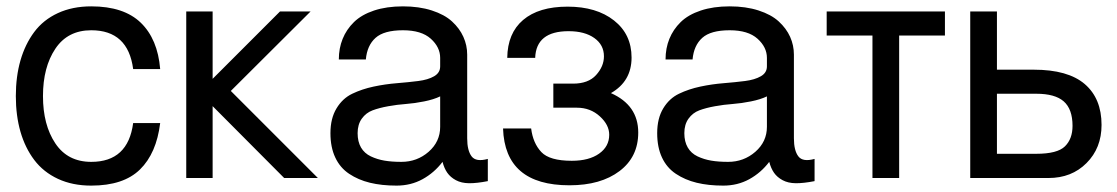

<svg xmlns="http://www.w3.org/2000/svg" viewBox="-20 -560 3515 604"><path d="M267.1 -464.8Q192.9 -464.8 154.1 -406.7Q115.2 -348.6 115.2 -257.8Q115.2 -167 154.1 -108.9Q192.9 -50.8 267.1 -50.8Q382.8 -50.8 398.9 -172.9H483.9Q472.2 -77.6 420.4 -26.9Q368.7 23.9 267.1 23.9Q208 23.9 162.4 2.7Q116.7 -18.6 87.9 -56.6Q59.1 -94.7 44.4 -145.5Q29.8 -196.3 29.8 -257.8Q29.8 -319.3 44.4 -370.1Q59.1 -420.9 87.6 -459.2Q116.2 -497.6 162.1 -518.8Q208 -540 267.1 -540Q369.6 -540 422.9 -488.5Q476.1 -437 483.9 -342.8H398.9Q382.8 -464.8 267.1 -464.8Z M648.9 -523.9V-312L860.8 -523.9H957L706.1 -273.9L980 0H874L648.9 -226.1V0H565.9V-523.9Z M1514.6 -60.1V9.8Q1480 16.6 1455.6 16.4Q1431.2 16.1 1414.1 6.8Q1397 -2.4 1387.2 -16.4Q1377.4 -30.3 1372.1 -50.8Q1346.2 -16.6 1309.3 3.7Q1272.5 23.9 1227.5 23.9Q1180.7 23.9 1143.8 14.9Q1106.9 5.9 1078.4 -13.2Q1049.8 -32.2 1034.7 -64.5Q1019.5 -96.7 1019.5 -141.1Q1019.5 -187.5 1038.6 -219Q1057.6 -250.5 1088.1 -265.1Q1118.7 -279.8 1155.3 -287.6Q1191.9 -295.4 1228.8 -298.3Q1265.6 -301.3 1296.1 -305.2Q1326.7 -309.1 1345.7 -320.1Q1364.7 -331.1 1364.7 -351.1V-377.9Q1364.7 -411.6 1335.2 -438.2Q1305.7 -464.8 1247.6 -464.8Q1188 -464.8 1161.4 -440.9Q1134.8 -417 1130.9 -373H1045.9Q1045.9 -408.2 1057.9 -437.7Q1069.8 -467.3 1093.5 -490.5Q1117.2 -513.7 1156.7 -526.9Q1196.3 -540 1247.6 -540Q1298.3 -540 1338.4 -527.1Q1378.4 -514.2 1402.1 -492.4Q1425.8 -470.7 1437.7 -444.1Q1449.7 -417.5 1449.7 -388.2V-125Q1449.7 -86.4 1463.6 -68.1Q1477.5 -49.8 1514.6 -60.1ZM1364.7 -161.1V-256.8Q1344.7 -247.1 1314.5 -241Q1284.2 -234.9 1257.1 -232.9Q1230 -231 1201.4 -225.8Q1172.9 -220.7 1152.1 -212.9Q1131.3 -205.1 1118.2 -186.8Q1105 -168.5 1105 -141.1Q1105 -114.3 1115.7 -95.9Q1126.5 -77.6 1146.5 -68.1Q1166.5 -58.6 1189.5 -54.7Q1212.4 -50.8 1242.7 -50.8Q1292 -50.8 1328.4 -82.5Q1364.7 -114.3 1364.7 -161.1Z M1650.9 -155.8Q1656.7 -109.4 1683.1 -81.5Q1709 -54.2 1778.8 -54.2Q1833 -54.2 1864.7 -76.7Q1896.5 -99.1 1896.5 -136.2Q1896.5 -167 1867.2 -193.8Q1837.4 -221.2 1794.9 -221.2H1720.7V-296.9H1782.7Q1830.6 -296.9 1855 -323.7Q1879.9 -351.1 1879.9 -382.8Q1879.9 -418.9 1849.6 -440.4Q1819.3 -461.9 1768.6 -461.9Q1666.5 -461.9 1663.6 -377.9H1575.7Q1576.7 -455.6 1625.5 -497.1Q1674.8 -539.1 1765.6 -539.1Q1856.4 -539.1 1911.6 -495.6Q1966.8 -452.1 1966.8 -378.9Q1966.8 -304.2 1901.9 -267.1Q1987.8 -229 1987.8 -143.1Q1987.8 -66.4 1929.2 -22Q1870.1 22.9 1771.5 22.9Q1568.4 22.9 1562.5 -155.8Z M2542.5 -60.1V9.8Q2507.8 16.6 2483.4 16.4Q2459 16.1 2441.9 6.8Q2424.8 -2.4 2415 -16.4Q2405.3 -30.3 2399.9 -50.8Q2374 -16.6 2337.2 3.7Q2300.3 23.9 2255.4 23.9Q2208.5 23.9 2171.6 14.9Q2134.8 5.9 2106.2 -13.2Q2077.6 -32.2 2062.5 -64.5Q2047.4 -96.7 2047.4 -141.1Q2047.4 -187.5 2066.4 -219Q2085.4 -250.5 2116 -265.1Q2146.5 -279.8 2183.1 -287.6Q2219.7 -295.4 2256.6 -298.3Q2293.5 -301.3 2324 -305.2Q2354.5 -309.1 2373.5 -320.1Q2392.6 -331.1 2392.6 -351.1V-377.9Q2392.6 -411.6 2363 -438.2Q2333.5 -464.8 2275.4 -464.8Q2215.8 -464.8 2189.2 -440.9Q2162.6 -417 2158.7 -373H2073.7Q2073.7 -408.2 2085.7 -437.7Q2097.7 -467.3 2121.3 -490.5Q2145 -513.7 2184.6 -526.9Q2224.1 -540 2275.4 -540Q2326.2 -540 2366.2 -527.1Q2406.2 -514.2 2429.9 -492.4Q2453.6 -470.7 2465.6 -444.1Q2477.5 -417.5 2477.5 -388.2V-125Q2477.5 -86.4 2491.5 -68.1Q2505.4 -49.8 2542.5 -60.1ZM2392.6 -161.1V-256.8Q2372.6 -247.1 2342.3 -241Q2312 -234.9 2284.9 -232.9Q2257.8 -231 2229.2 -225.8Q2200.7 -220.7 2179.9 -212.9Q2159.2 -205.1 2146 -186.8Q2132.8 -168.5 2132.8 -141.1Q2132.8 -114.3 2143.6 -95.9Q2154.3 -77.6 2174.3 -68.1Q2194.3 -58.6 2217.3 -54.7Q2240.2 -50.8 2270.5 -50.8Q2319.8 -50.8 2356.2 -82.5Q2392.6 -114.3 2392.6 -161.1Z M2580.6 -523.9H2952.6V-448.2H2808.6V0H2724.6V-448.2H2580.6Z M3116.2 -76.2H3240.2Q3306.2 -76.2 3330.1 -99.6Q3354 -123 3354 -164.1Q3354 -216.8 3326.2 -241.2Q3298.8 -265.1 3240.2 -265.1H3116.2ZM3116.2 -523.9V-340.8H3229H3231.9Q3339.8 -340.8 3392.6 -295.4Q3445.3 -250 3445.3 -167Q3445.3 -94.2 3397.9 -46.9Q3351.1 0 3278.3 0H3032.2V-523.9Z"/></svg>

Font: Miedinger*
Style: Book
Weight: 400
Version: Version 001.000